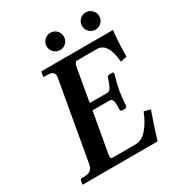

<svg xmlns="http://www.w3.org/2000/svg" viewBox="-189 -923 964 1044"><g transform="rotate(-30 293.5 -401.5)"><path d="M24.9 0 22.9 -2 26.9 -23.9Q27.8 -32.7 36.1 -33.2H48.8Q77.6 -33.2 91.3 -43.2Q105 -53.2 109.9 -77.1L196.8 -568.8Q197.8 -575.7 198.2 -581.5Q198.2 -598.6 187.5 -605.7Q176.8 -612.8 151.9 -612.8H138.2Q130.4 -612.8 131.8 -621.1L136.2 -644L139.2 -646H586.9Q578.1 -570.8 578.1 -483.9L538.1 -475.1Q528.3 -600.1 459 -600.1H334Q320.8 -600.1 314.9 -570.8L278.8 -365.2H387.2Q403.3 -365.2 412.6 -381.6Q421.9 -397.9 434.1 -436Q434.1 -439 439 -442.9Q443.8 -446.8 451.2 -446.8H471.2L475.1 -437Q459 -383.8 452.1 -344.2Q445.3 -302.2 441.9 -251L435.1 -242.2H415Q408.2 -242.2 404.1 -245.6Q399.9 -249 400.9 -252Q401.9 -270.5 401.9 -280.3Q401.9 -322.8 379.9 -323.2H272L228 -75.2Q226.6 -65.9 226.1 -59.1Q226.1 -46.4 235.8 -45.9H382.8Q420.9 -45.9 453.9 -83Q486.8 -120.1 509.8 -179.2L549.8 -168.9Q515.6 -73.7 494.1 0ZM246.1 -710.4Q230 -726.1 230 -749Q230 -772 246.1 -787.6Q262.2 -803.2 284.2 -803.2Q306.2 -803.2 322 -787.6Q337.9 -772 337.9 -749Q337.9 -726.1 322 -710.4Q306.2 -694.8 284.2 -694.8Q262.2 -694.8 246.1 -710.4ZM468 -710.4Q452.1 -726.1 452.1 -749Q452.1 -772 468 -787.6Q483.9 -803.2 505.9 -803.2Q527.8 -803.2 543.9 -787.6Q560.1 -772 560.1 -749Q560.1 -726.1 543.9 -710.4Q527.8 -694.8 505.9 -694.8Q483.9 -694.8 468 -710.4Z"/></g></svg>

Font: Linux Libertine O
Style: Semibold Italic
Weight: 600
Italic angle: -11.5°
Designer: Philipp H. Poll
Foundry: Philipp H. Poll
Version: Version 5.1.2